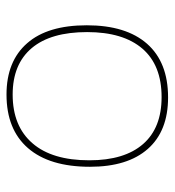

<svg xmlns="http://www.w3.org/2000/svg" viewBox="7 -542 539 593"><g transform="rotate(90 276.5 -245.5)"><path d="M280.8 -495.1Q384.8 -495.1 439.9 -432.6Q495.1 -370.1 495.1 -253.9Q495.1 -128.9 437.5 -62.5Q379.9 3.9 272 3.9Q168.9 3.9 113.3 -60.1Q58.1 -123 58.1 -244.1Q58.1 -365.2 115.2 -430.2Q172.4 -495.1 280.8 -495.1ZM279.8 -475.1Q181.6 -475.1 130.4 -416Q79.1 -356.4 79.1 -245.1Q79.1 -132.8 128.4 -74.2Q178.2 -15.1 272 -15.1Q369.6 -15.1 422.4 -76.2Q475.1 -136.7 475.1 -252Q475.1 -360.4 424.8 -418Q375 -475.1 279.8 -475.1Z"/></g></svg>

Font: Datalegreya
Style: Dot
Weight: 700
Designer: Figs Lab
Foundry: Figs Lab
Version: Version 1.002;PS 001.002;hotconv 1.0.70;makeotf.lib2.5.58329